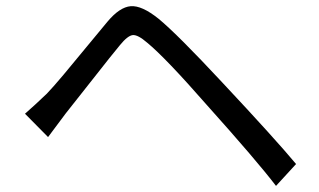

<svg xmlns="http://www.w3.org/2000/svg" viewBox="-20 -653 1040 626"><path d="M136.7 -206.1 61.5 -282.2Q90.8 -307.6 132.8 -347.7Q153.3 -369.1 187 -409.2Q220.7 -449.2 264.6 -502.9Q308.6 -556.6 330.1 -582Q370.1 -629.9 406.2 -632.8Q442.4 -635.7 497.1 -591.8Q558.6 -541 704.1 -384.8Q877.9 -199.2 945.3 -118.2L879.9 -46.9Q816.4 -129.9 655.3 -309.6Q519.5 -464.8 460 -513.7Q429.7 -540 413.1 -538.6Q396.5 -537.1 371.1 -505.9Q345.7 -475.6 280.3 -392.1Q214.8 -308.6 194.3 -283.2Q174.8 -256.8 136.7 -206.1Z"/></svg>

Font: Gen Shin Gothic Monospace Regular
Style: Regular
Weight: 400
Designer: [Source Han Sans]
Ryoko NISHIZUKA  (kana & ideographs); Paul D. Hunt (Latin, Greek & Cyrillic); Wenlong ZHANG  (bopomofo
Version: Version 1.002.20150607